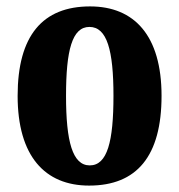

<svg xmlns="http://www.w3.org/2000/svg" viewBox="-20 -569 559 599"><path d="M258 10C407 10 484 -82 484 -270C484 -458 399 -549 261 -549C113 -549 35 -458 35 -270C35 -82 120 10 258 10ZM260 -53C206 -53 186 -128 186 -270C186 -412 205 -485 259 -485C314 -485 334 -412 334 -270C334 -128 315 -53 260 -53Z"/></svg>

Font: Noto Serif Armenian ExtraCondensed ExtraBold
Style: Regular
Weight: 800
Width: 2
Designer: Monotype Design Team
Foundry: Monotype Imaging Inc.
Version: Version 2.008